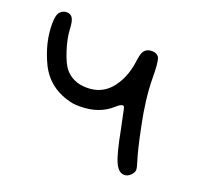

<svg xmlns="http://www.w3.org/2000/svg" viewBox="-89 -545 707 667"><g transform="rotate(20 264.5 -211.5)"><path d="M50.8 -443.4Q66.4 -443.4 73.2 -431.6Q80.1 -419.9 81.1 -390.6Q83 -357.4 96.2 -316.4Q109.4 -275.4 124 -256.8Q153.3 -220.7 206.1 -220.7Q258.8 -220.7 292 -258.8Q326.2 -299.8 335 -359.4Q338.9 -392.6 345.7 -403.3Q355.5 -418 375 -418Q394.5 -418 402.3 -404.3Q409.2 -386.7 409.2 -327.1Q410.2 -252 429.7 -159.2Q446.3 -77.1 458 -41Q464.8 -19.5 464.8 -11.7Q464.8 -1 454.1 9.3Q443.4 19.5 431.6 19.5Q410.2 19.5 396.5 -10.3Q382.8 -40 367.2 -123Q352.5 -191.4 351.6 -197.3Q349.6 -206.1 344.7 -206.1Q335.9 -206.1 321.3 -192.4Q276.4 -151.4 205.1 -151.4Q186.5 -151.4 176.8 -153.3Q87.9 -171.9 50.8 -247.1Q16.6 -318.4 16.6 -387.7Q16.6 -421.9 26.9 -432.6Q37.1 -443.4 50.8 -443.4Z"/></g></svg>

Font: Schoolbell
Style: Regular
Weight: 400
Designer: Font Diner, Inc
Foundry: Font Diner, Inc
Version: Version 1.001